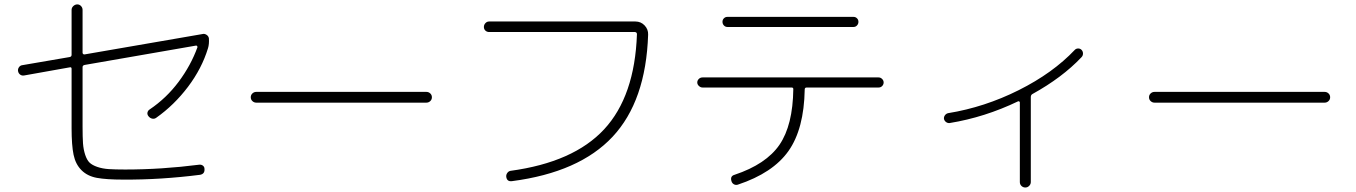

<svg xmlns="http://www.w3.org/2000/svg" viewBox="-20 -793 6040 855"><path d="M87.9 -457Q78.1 -455.1 70.3 -460.4Q62.5 -465.8 60.5 -475.6Q58.6 -485.4 64.5 -493.7Q70.3 -502 80.1 -502.9L291 -539.1Q298.8 -541 298.8 -548.8V-749Q298.8 -758.8 306.6 -766.1Q314.5 -773.4 324.2 -773.4Q334 -773.4 340.8 -766.1Q347.7 -758.8 347.7 -749V-557.6Q347.7 -554.7 350.6 -552.2Q353.5 -549.8 357.4 -550.8L882.8 -641.6Q890.6 -643.6 899.4 -638.2Q908.2 -632.8 910.2 -623Q912.1 -596.7 906.2 -578.1Q878.9 -488.3 817.4 -406.7Q755.9 -325.2 675.8 -268.6Q668 -262.7 658.2 -264.6Q648.4 -266.6 641.6 -274.9Q634.8 -283.2 636.7 -292Q638.7 -300.8 646.5 -305.7Q720.7 -355.5 775.4 -428.7Q830.1 -502 859.4 -583Q859.4 -585.9 857.4 -588.4Q855.5 -590.8 851.6 -589.8L357.4 -503.9Q347.7 -502 347.7 -494.1V-228.5Q347.7 -182.6 349.6 -154.8Q351.6 -127 359.4 -103.5Q367.2 -80.1 378.9 -68.8Q390.6 -57.6 413.1 -49.8Q435.5 -42 463.9 -40Q492.2 -38.1 537.1 -38.1Q699.2 -38.1 867.2 -59.6Q877 -60.5 883.8 -55.2Q890.6 -49.8 890.6 -41Q892.6 -18.6 871.1 -14.6Q695.3 7.8 529.3 6.8Q453.1 6.8 411.1 -1Q369.1 -8.8 342.8 -35.2Q316.4 -61.5 307.6 -104Q298.8 -146.5 298.8 -221.7V-486.3Q298.8 -495.1 291 -493.2Z M1121.1 -335.9Q1111.3 -335.9 1104 -342.8Q1096.7 -349.6 1096.7 -359.9Q1096.7 -370.1 1104 -377Q1111.3 -383.8 1121.1 -383.8H1878.9Q1888.7 -383.8 1896 -377Q1903.3 -370.1 1903.3 -359.9Q1903.3 -349.6 1896 -342.8Q1888.7 -335.9 1878.9 -335.9Z M2158.2 -650.4Q2148.4 -650.4 2141.6 -656.7Q2134.8 -663.1 2134.8 -672.9Q2134.8 -682.6 2141.6 -689.9Q2148.4 -697.3 2158.2 -697.3H2809.6Q2834 -697.3 2850.6 -679.7Q2867.2 -662.1 2866.2 -638.7Q2856.4 -342.8 2708 -184.1Q2559.6 -25.4 2259.8 13.7Q2237.3 16.6 2234.4 -5.9Q2233.4 -14.6 2238.8 -22.5Q2244.1 -30.3 2252.9 -32.2Q2534.2 -70.3 2670.4 -217.3Q2806.6 -364.3 2816.4 -640.6Q2816.4 -649.4 2807.6 -650.4Z M3218.8 -717.8H3781.2Q3790 -717.8 3796.4 -711.4Q3802.7 -705.1 3802.7 -695.8Q3802.7 -686.5 3796.4 -679.7Q3790 -672.9 3781.2 -672.9H3218.8Q3210 -672.9 3203.6 -679.7Q3197.3 -686.5 3197.3 -695.8Q3197.3 -705.1 3203.6 -711.4Q3210 -717.8 3218.8 -717.8ZM3108.4 -403.3Q3099.6 -403.3 3092.3 -410.2Q3085 -417 3085 -425.8Q3085 -434.6 3091.8 -441.4Q3098.6 -448.2 3108.4 -448.2H3892.6Q3901.4 -448.2 3908.2 -441.4Q3915 -434.6 3915 -425.8Q3915 -417 3908.7 -410.2Q3902.3 -403.3 3892.6 -403.3H3572.3Q3563.5 -403.3 3563.5 -394.5Q3560.5 -218.8 3491.2 -120.6Q3421.9 -22.5 3265.6 29.3Q3256.8 32.2 3248.5 27.8Q3240.2 23.4 3237.3 13.7Q3230.5 -8.8 3251 -14.6Q3391.6 -61.5 3451.2 -148.4Q3510.7 -235.4 3512.7 -396.5Q3512.7 -403.3 3504.9 -403.3Z M4209 -245.1Q4200.2 -244.1 4192.9 -249.5Q4185.5 -254.9 4183.6 -263.7Q4182.6 -272.5 4188 -279.8Q4193.4 -287.1 4202.1 -289.1Q4364.3 -315.4 4516.6 -391.6Q4668.9 -467.8 4766.6 -571.3Q4772.5 -577.1 4781.2 -577.1Q4790 -577.1 4795.9 -571.3Q4802.7 -564.5 4802.7 -554.7Q4802.7 -544.9 4795.9 -538.1Q4710 -447.3 4577.1 -374Q4570.3 -370.1 4570.3 -360.4V17.6Q4570.3 27.3 4563 34.7Q4555.7 42 4545.9 42Q4536.1 42 4528.8 35.2Q4521.5 28.3 4521.5 17.6V-336.9Q4521.5 -339.8 4518.6 -341.3Q4515.6 -342.8 4513.7 -341.8Q4365.2 -270.5 4209 -245.1Z M5121.1 -335.9Q5111.3 -335.9 5104 -342.8Q5096.7 -349.6 5096.7 -359.9Q5096.7 -370.1 5104 -377Q5111.3 -383.8 5121.1 -383.8H5878.9Q5888.7 -383.8 5896 -377Q5903.3 -370.1 5903.3 -359.9Q5903.3 -349.6 5896 -342.8Q5888.7 -335.9 5878.9 -335.9Z"/></svg>

Font: Rounded Mgen+ 1mn light
Style: Regular
Weight: 200
Designer: [Source Han Sans]
Ryoko NISHIZUKA  (kana & ideographs); Paul D. Hunt (Latin, Greek & Cyrillic); Wenlong ZHANG  (bopomofo
Version: Version 1.059.20150602